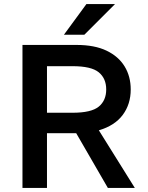

<svg xmlns="http://www.w3.org/2000/svg" viewBox="-20 -920 725 940"><path d="M90 0V-700H355Q443 -700 501.5 -672Q560 -644 590 -595Q620 -546 620 -482Q620 -410 581 -357.5Q542 -305 464 -282L640 0H508L353 -268H210V0ZM210 -368H335Q427 -368 463.5 -398Q500 -428 500 -482Q500 -536 463.5 -566Q427 -596 335 -596H210ZM293 -750 403 -900H543L393 -750Z"/></svg>

Font: Golos Text Medium
Style: Regular
Weight: 500
Designer: A.Korolkova, Vitaly Kuzmin
Foundry: ParaType Ltd
Version: Version 2.004